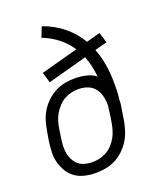

<svg xmlns="http://www.w3.org/2000/svg" viewBox="-138 -819 752 912"><g transform="rotate(-20 237.5 -363.5)"><path d="M189 8Q161 8 134 2Q107 -4 85.5 -19Q64 -34 50.5 -56.5Q37 -79 30 -105Q23 -131 24.5 -159Q26 -187 30 -215L38 -261Q42 -286 49.5 -310Q57 -334 71 -356.5Q85 -379 105 -397.5Q125 -416 148.5 -428Q172 -440 197 -444.5Q222 -449 246 -449Q275 -449 303 -442.5Q331 -436 352 -420Q349 -448 343 -474.5Q337 -501 327 -526L129 -472L113 -525L301 -576Q277 -613 241.5 -640.5Q206 -668 164 -684L184 -735Q240 -716 286 -679Q332 -642 361 -592L431 -611L447 -558L385 -542Q397 -511 404 -478.5Q411 -446 413.5 -412Q416 -378 415.5 -343.5Q415 -309 411 -274Q411 -262 409 -250Q407 -238 405 -226L398 -180Q393 -155 385.5 -131Q378 -107 364 -84.5Q350 -62 330.5 -43.5Q311 -25 287.5 -13Q264 -1 238.5 3.5Q213 8 189 8ZM190 -46Q208 -46 226.5 -50Q245 -54 262 -63.5Q279 -73 292.5 -87.5Q306 -102 315.5 -118.5Q325 -135 330.5 -153Q336 -171 339 -189L343 -212Q345 -227 347 -242Q349 -257 351 -272Q352 -296 346.5 -319Q341 -342 327.5 -360Q314 -378 292 -386.5Q270 -395 245 -395Q227 -395 209 -391Q191 -387 174 -377.5Q157 -368 143.5 -353.5Q130 -339 120 -322.5Q110 -306 104.5 -288Q99 -270 96 -252L89 -206Q86 -187 85 -167.5Q84 -148 87 -130Q90 -112 98.5 -95.5Q107 -79 120.5 -67.5Q134 -56 152 -51Q170 -46 190 -46Z"/></g></svg>

Font: Iosevka QP Light
Style: Italic
Weight: 300
Italic angle: -9°
Designer: Belleve Invis
Foundry: Belleve Invis
Version: Version 20.0.0; ttfautohint (v1.8.4)